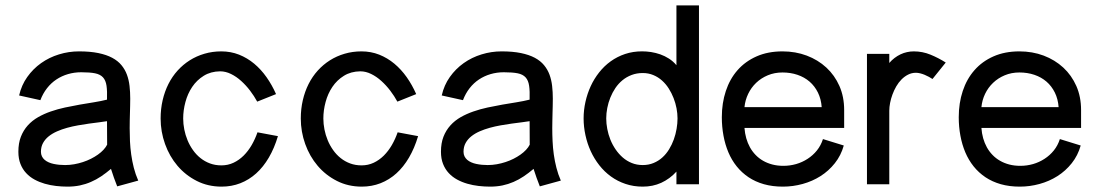

<svg xmlns="http://www.w3.org/2000/svg" viewBox="-20 -690 4105 719"><path d="M497.7 -13.7Q487.4 -37.1 481.1 -61.7Q474.9 -86.3 471.4 -111.2Q467.9 -136.1 466.7 -161Q465.6 -185.9 465.6 -210Q465.6 -225.2 465.9 -238.9Q466.3 -252.6 466.6 -265.9Q466.9 -279.2 467.3 -292.7Q467.7 -306.2 467.7 -320.7Q467.7 -345.5 465.1 -368.2Q462.5 -390.9 455.3 -410.4Q448.1 -429.9 434.8 -446Q421.5 -462.2 400.1 -473.6Q378.8 -485 348.2 -491.3Q317.6 -497.6 275.6 -497.6Q237.4 -497.6 200.8 -486.3Q164.2 -475.1 134 -453.7Q103.8 -432.3 82.1 -401.7Q60.4 -371.2 51.6 -332.5L131.2 -314.9Q140.7 -340 156 -359.6Q171.3 -379.2 191.2 -392.4Q211.1 -405.6 234.7 -412.5Q258.3 -419.4 284.2 -419.4Q316.5 -419.4 335.9 -415.5Q355.3 -411.6 365.7 -400.3Q376 -389 378.9 -369Q381.8 -348.9 380.7 -316.9Q358.5 -311.3 332.3 -307.1Q306.2 -303 278.7 -298.2Q251.2 -293.3 223.4 -287.4Q195.6 -281.4 170 -272.5Q144.5 -263.7 122.5 -251.1Q100.5 -238.5 84 -220.3Q67.6 -202.1 58.2 -178Q48.8 -153.9 48.8 -121.7Q48.8 -95.9 56.6 -76.2Q64.3 -56.4 77.9 -41.9Q91.4 -27.3 109.3 -17.6Q127.1 -7.9 147.6 -2Q168.1 3.9 189.9 6.4Q211.7 8.9 232.7 8.9Q257.2 8.9 278.8 4.5Q300.4 0 320.4 -8.7Q340.5 -17.3 358.9 -29.7Q377.3 -42.1 395.6 -57.6Q401 -41 406.7 -24.4Q412.5 -7.8 418.9 7.9ZM381.2 -148.2Q376.3 -138.5 367.4 -128.9Q358.4 -119.3 346.5 -110.9Q334.6 -102.5 320.5 -95.4Q306.4 -88.3 290.5 -83.1Q274.7 -77.9 257.8 -74.9Q240.8 -71.9 223.9 -71.9Q213.3 -71.9 202.3 -72.9Q191.3 -74 181.2 -76.1Q171 -78.2 162.3 -82.1Q153.6 -85.9 147.2 -91.4Q140.7 -96.9 137 -104.5Q133.3 -112.1 133.3 -121.7Q133.3 -140.1 141.1 -154.4Q148.9 -168.7 162.4 -179.5Q175.9 -190.3 193.7 -198.1Q211.5 -205.9 231.4 -211.4Q251.3 -216.9 272.4 -220.6Q293.5 -224.4 313.3 -227.1Q333.1 -229.7 350.5 -231.9Q367.8 -234 380.7 -236.2Z M944.2 -194.5Q935.5 -169.3 922.5 -146.8Q909.4 -124.3 892.5 -107.4Q875.5 -90.5 854.6 -80.6Q833.6 -70.7 809.2 -70.7Q785.9 -70.7 766.3 -78Q746.7 -85.3 730.8 -98Q714.8 -110.7 702.6 -128Q690.3 -145.3 682.3 -164.8Q674.2 -184.3 670.1 -205.2Q666 -226.1 666 -246.3Q666 -276.9 674.4 -308Q682.7 -339.2 699.8 -364.6Q716.9 -390 743 -406.2Q769.2 -422.5 804.3 -422.9Q825.1 -422.9 845.2 -412.9Q865.4 -403 883.2 -386.8Q901.1 -370.7 916.5 -350.5Q931.9 -330.2 943.2 -309.4L1013.7 -337.6Q998.7 -371.8 978.1 -400.9Q957.6 -430.1 931.8 -451.6Q906 -473.1 875.1 -485.4Q844.1 -497.6 808.7 -497.6Q775.5 -497.6 745.7 -488.8Q715.9 -480.1 690.7 -464.2Q665.4 -448.2 645.1 -425.8Q624.8 -403.3 610.7 -375.4Q596.7 -347.5 589.1 -314.9Q581.5 -282.2 581.5 -246.3Q581.5 -196.8 598.1 -150.6Q614.6 -104.5 644.7 -69.1Q674.8 -33.7 716.9 -12.4Q758.9 8.9 809.9 8.9Q847.3 8.9 879.9 -3.8Q912.5 -16.5 939.3 -40.6Q966.1 -64.7 986.7 -99.9Q1007.3 -135 1020.8 -180.2Z M1469.1 -194.5Q1460.4 -169.3 1447.4 -146.8Q1434.3 -124.3 1417.4 -107.4Q1400.4 -90.5 1379.5 -80.6Q1358.5 -70.7 1334.1 -70.7Q1310.8 -70.7 1291.2 -78Q1271.6 -85.3 1255.7 -98Q1239.7 -110.7 1227.5 -128Q1215.2 -145.3 1207.2 -164.8Q1199.1 -184.3 1195 -205.2Q1190.9 -226.1 1190.9 -246.3Q1190.9 -276.9 1199.3 -308Q1207.6 -339.2 1224.7 -364.6Q1241.8 -390 1267.9 -406.2Q1294.1 -422.5 1329.2 -422.9Q1350 -422.9 1370.1 -412.9Q1390.3 -403 1408.1 -386.8Q1426 -370.7 1441.4 -350.5Q1456.8 -330.2 1468.1 -309.4L1538.6 -337.6Q1523.6 -371.8 1503.1 -400.9Q1482.5 -430.1 1456.7 -451.6Q1430.9 -473.1 1400 -485.4Q1369 -497.6 1333.6 -497.6Q1300.4 -497.6 1270.6 -488.8Q1240.8 -480.1 1215.6 -464.2Q1190.3 -448.2 1170 -425.8Q1149.7 -403.3 1135.6 -375.4Q1121.6 -347.5 1114 -314.9Q1106.4 -282.2 1106.4 -246.3Q1106.4 -196.8 1123 -150.6Q1139.5 -104.5 1169.6 -69.1Q1199.7 -33.7 1241.8 -12.4Q1283.8 8.9 1334.8 8.9Q1372.2 8.9 1404.8 -3.8Q1437.4 -16.5 1464.2 -40.6Q1491 -64.7 1511.6 -99.9Q1532.2 -135 1545.7 -180.2Z M2080.2 -13.7Q2069.9 -37.1 2063.7 -61.7Q2057.4 -86.3 2053.9 -111.2Q2050.4 -136.1 2049.3 -161Q2048.1 -185.9 2048.1 -210Q2048.1 -225.2 2048.5 -238.9Q2048.8 -252.6 2049.1 -265.9Q2049.4 -279.2 2049.8 -292.7Q2050.2 -306.2 2050.2 -320.7Q2050.2 -345.5 2047.6 -368.2Q2045 -390.9 2037.8 -410.4Q2030.6 -429.9 2017.3 -446Q2004 -462.2 1982.7 -473.6Q1961.3 -485 1930.7 -491.3Q1900.1 -497.6 1858.2 -497.6Q1819.9 -497.6 1783.3 -486.3Q1746.7 -475.1 1716.5 -453.7Q1686.3 -432.3 1664.6 -401.7Q1642.9 -371.2 1634.2 -332.5L1713.7 -314.9Q1723.3 -340 1738.5 -359.6Q1753.8 -379.2 1773.7 -392.4Q1793.6 -405.6 1817.2 -412.5Q1840.8 -419.4 1866.7 -419.4Q1899 -419.4 1918.5 -415.5Q1937.9 -411.6 1948.2 -400.3Q1958.5 -389 1961.4 -369Q1964.4 -348.9 1963.3 -316.9Q1941 -311.3 1914.9 -307.1Q1888.7 -303 1861.2 -298.2Q1833.7 -293.3 1805.9 -287.4Q1778.1 -281.4 1752.6 -272.5Q1727.1 -263.7 1705 -251.1Q1683 -238.5 1666.6 -220.3Q1650.1 -202.1 1640.7 -178Q1631.3 -153.9 1631.3 -121.7Q1631.3 -95.9 1639.1 -76.2Q1646.9 -56.4 1660.4 -41.9Q1674 -27.3 1691.8 -17.6Q1709.6 -7.9 1730.1 -2Q1750.6 3.9 1772.4 6.4Q1794.2 8.9 1815.2 8.9Q1839.7 8.9 1861.3 4.5Q1882.9 0 1903 -8.7Q1923 -17.3 1941.4 -29.7Q1959.8 -42.1 1978.1 -57.6Q1983.5 -41 1989.3 -24.4Q1995 -7.8 2001.5 7.9ZM1963.7 -148.2Q1958.9 -138.5 1949.9 -128.9Q1940.9 -119.3 1929 -110.9Q1917.1 -102.5 1903 -95.4Q1888.9 -88.3 1873 -83.1Q1857.2 -77.9 1840.3 -74.9Q1823.4 -71.9 1806.4 -71.9Q1795.8 -71.9 1784.8 -72.9Q1773.8 -74 1763.7 -76.1Q1753.5 -78.2 1744.8 -82.1Q1736.1 -85.9 1729.7 -91.4Q1723.3 -96.9 1719.5 -104.5Q1715.8 -112.1 1715.8 -121.7Q1715.8 -140.1 1723.6 -154.4Q1731.4 -168.7 1744.9 -179.5Q1758.4 -190.3 1776.2 -198.1Q1794.1 -205.9 1814 -211.4Q1833.9 -216.9 1854.9 -220.6Q1876 -224.4 1895.8 -227.1Q1915.6 -229.7 1933 -231.9Q1950.3 -234 1963.3 -236.2Z M2597.5 0V-669.9H2513.1V-445.8Q2500.9 -460.4 2485.2 -470.5Q2469.5 -480.5 2452.5 -486.5Q2435.4 -492.4 2418.2 -495.1Q2400.9 -497.7 2384.5 -497.7Q2350.5 -497.7 2321 -487.9Q2291.5 -478 2267.1 -460.5Q2242.7 -443 2223.8 -419Q2204.8 -395 2192 -367.1Q2179.2 -339.2 2172.4 -308.6Q2165.5 -278 2165.5 -246.6Q2165.5 -215 2172.4 -183.7Q2179.2 -152.3 2192.1 -124Q2205.1 -95.7 2224.2 -71.3Q2243.3 -46.9 2267.9 -29.1Q2292.6 -11.2 2322.5 -1.2Q2352.4 8.9 2387 8.9Q2405.3 8.9 2422.8 5.4Q2440.3 1.8 2456.2 -5.4Q2472 -12.7 2486.5 -23.3Q2500.9 -33.8 2513.1 -47.4V0ZM2250.2 -246.6Q2250.2 -265.7 2254.1 -285.6Q2257.9 -305.5 2265.6 -324.5Q2273.2 -343.5 2284.5 -360.3Q2295.9 -377.1 2311 -389.5Q2326 -401.9 2345.2 -409.2Q2364.4 -416.5 2387 -416.5Q2408.4 -416.5 2426.5 -408.9Q2444.6 -401.4 2459 -388.5Q2473.5 -375.6 2484.3 -358.6Q2495.1 -341.6 2502.4 -322.8Q2509.8 -304 2513.5 -284.4Q2517.2 -264.8 2517.2 -246.6Q2517.2 -227.9 2513.7 -207.6Q2510.3 -187.3 2503.3 -167.8Q2496.3 -148.4 2485.6 -130.9Q2474.9 -113.4 2460.5 -100.4Q2446.2 -87.4 2427.7 -79.7Q2409.2 -71.9 2387 -71.9Q2364.7 -71.9 2346 -79.5Q2327.3 -87 2312.1 -100.2Q2297 -113.4 2285.3 -130.5Q2273.6 -147.6 2265.7 -167.2Q2257.9 -186.8 2254.1 -207.1Q2250.2 -227.4 2250.2 -246.6Z M3061.8 -169.2Q3054.2 -145.3 3039.2 -126.6Q3024.2 -108 3004.3 -95.2Q2984.5 -82.3 2961.3 -75.6Q2938.1 -69 2913.7 -69Q2891.7 -69 2872.6 -73.9Q2853.4 -78.9 2837.6 -88Q2821.9 -97 2809.5 -109.9Q2797.1 -122.7 2788.4 -138.4Q2779.7 -154.2 2774.5 -172.5Q2769.4 -190.8 2767.9 -210.8H3141.2V-278.1Q3141.2 -327.5 3123.5 -367.9Q3105.7 -408.2 3074.4 -437.1Q3043.1 -465.9 3001.1 -481.8Q2959.1 -497.6 2910.3 -497.6Q2855.7 -497.6 2813.3 -478.9Q2770.9 -460.2 2741.9 -427.2Q2713 -394.3 2698.1 -349.2Q2683.1 -304.1 2683.1 -251Q2683.1 -215.1 2689.3 -181.9Q2695.4 -148.7 2707.6 -119.7Q2719.8 -90.7 2738.7 -67.1Q2757.6 -43.5 2783 -26.4Q2808.3 -9.4 2840.6 -0.2Q2872.8 8.9 2911.7 8.9Q2949.3 8.9 2985.7 -1.1Q3022.1 -11.1 3052.7 -30.5Q3083.3 -49.9 3106.2 -78.7Q3129.2 -107.5 3139.8 -145.1ZM2767.9 -288.7Q2770.5 -315.1 2781.8 -338.6Q2793.1 -362.1 2811.6 -379.8Q2830.2 -397.6 2855.3 -408.1Q2880.5 -418.6 2910.3 -418.6Q2940.4 -418.6 2966.4 -409.8Q2992.3 -401 3011.7 -384.3Q3031 -367.6 3043 -343.3Q3054.9 -319.1 3057.1 -288.7Z M3521.6 -455.8Q3494.8 -472.9 3464.8 -485.2Q3434.8 -497.6 3402 -497.6Q3388.9 -497.6 3376.5 -494.8Q3364 -492.1 3352.2 -486.5Q3340.3 -480.8 3329.7 -472.7Q3319.1 -464.6 3310.2 -454.2V-488.3H3226.6V0H3310.2V-275.4Q3310.2 -288.9 3313.2 -304.5Q3316.2 -320.1 3322 -335.9Q3327.8 -351.8 3336.3 -366.5Q3344.8 -381.2 3356 -392.5Q3367.2 -403.8 3380.7 -410.6Q3394.3 -417.5 3409.9 -417.5Q3417.2 -417.5 3425.8 -415.4Q3434.3 -413.3 3442.5 -409.9Q3450.7 -406.5 3458.4 -402.3Q3466.2 -398.1 3472 -394.2Z M3949 -169.2Q3941.4 -145.3 3926.4 -126.6Q3911.4 -108 3891.5 -95.2Q3871.7 -82.3 3848.5 -75.6Q3825.3 -69 3800.9 -69Q3778.9 -69 3759.8 -73.9Q3740.6 -78.9 3724.9 -88Q3709.1 -97 3696.7 -109.9Q3684.3 -122.7 3675.6 -138.4Q3666.9 -154.2 3661.7 -172.5Q3656.6 -190.8 3655.2 -210.8H4028.4V-278.1Q4028.4 -327.5 4010.7 -367.9Q3992.9 -408.2 3961.6 -437.1Q3930.3 -465.9 3888.3 -481.8Q3846.3 -497.6 3797.5 -497.6Q3742.9 -497.6 3700.5 -478.9Q3658.1 -460.2 3629.2 -427.2Q3600.2 -394.3 3585.3 -349.2Q3570.3 -304.1 3570.3 -251Q3570.3 -215.1 3576.5 -181.9Q3582.6 -148.7 3594.8 -119.7Q3607.1 -90.7 3625.9 -67.1Q3644.8 -43.5 3670.2 -26.4Q3695.6 -9.4 3727.8 -0.2Q3760 8.9 3799 8.9Q3836.5 8.9 3872.9 -1.1Q3909.3 -11.1 3939.9 -30.5Q3970.5 -49.9 3993.4 -78.7Q4016.4 -107.5 4027 -145.1ZM3655.2 -288.7Q3657.7 -315.1 3669 -338.6Q3680.3 -362.1 3698.9 -379.8Q3717.4 -397.6 3742.6 -408.1Q3767.7 -418.6 3797.5 -418.6Q3827.6 -418.6 3853.6 -409.8Q3879.5 -401 3898.9 -384.3Q3918.2 -367.6 3930.2 -343.3Q3942.1 -319.1 3944.3 -288.7Z"/></svg>

Font: SaysetthaMai Thin
Style: Regular
Weight: 100
Designer: John M. Durdin
Foundry: Lao Script for Windows
Version: Version 1.101